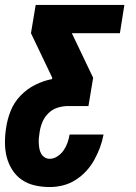

<svg xmlns="http://www.w3.org/2000/svg" viewBox="-27 -550 547 775"><path d="M174 205Q143 205 114 198.5Q85 192 61.5 176Q38 160 22.5 135.5Q7 111 0 83.5Q-7 56 -7 25Q-7 -6 -2 -36Q3 -70 16.5 -103.5Q30 -137 56 -164Q82 -191 115 -207.5Q148 -224 183 -231L184 -236L98 -416L117 -530H475L457 -416H263L349 -236L330 -122H248Q227 -122 206 -115.5Q185 -109 169 -93.5Q153 -78 144.5 -58Q136 -38 133 -17Q131 -6 130 5.5Q129 17 129.5 28Q130 39 132 50Q134 61 139 70Q144 79 153 85Q162 91 174 91Q190 91 205 81Q220 71 230 56.5Q240 42 245.5 26Q251 10 254 -7H391Q386 20 376.5 45.5Q367 71 353.5 95.5Q340 120 320.5 141Q301 162 277 177Q253 192 226.5 198.5Q200 205 174 205Z"/></svg>

Font: Iosevka Curly Heavy Oblique
Style: Regular
Weight: 900
Italic angle: -9°
Monospace: yes
Designer: Belleve Invis
Foundry: Belleve Invis
Version: Version 11.1.0; ttfautohint (v1.8.3)